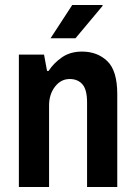

<svg xmlns="http://www.w3.org/2000/svg" viewBox="-20 -743 541 763"><path d="M55 0V-526H155L167 -461H173Q193 -492 226 -515Q259 -538 306 -538Q367 -538 406.5 -500Q446 -462 446 -369V0H326V-336Q326 -387 307.5 -408Q289 -429 257 -429Q222 -429 198.5 -398.5Q175 -368 175 -324V0ZM181 -591 267 -723H387L388 -720L280 -591Z"/></svg>

Font: Archivo Narrow
Style: Bold
Weight: 700
Designer: Hector Gatti
Foundry: Omnibus-Type
Version: Version 3.002